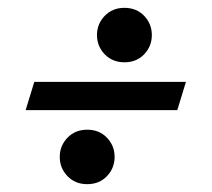

<svg xmlns="http://www.w3.org/2000/svg" viewBox="-20 -463 540 490"><path d="M297.5 -443Q328.5 -443 348 -422.5Q367.5 -402 367.5 -373.5Q367.5 -345 348 -324.5Q328.5 -304 297.5 -304Q267 -304 247.2 -324.5Q227.5 -345 227.5 -373.5Q227.5 -402 247.2 -422.5Q267 -443 297.5 -443ZM67.5 -254H454.5L432.5 -182H45.5ZM202.5 -132Q233.5 -132 253 -111.5Q272.5 -91 272.5 -62.5Q272.5 -34 253 -13.5Q233.5 7 202.5 7Q172 7 152.2 -13.5Q132.5 -34 132.5 -62.5Q132.5 -91 152.2 -111.5Q172 -132 202.5 -132Z"/></svg>

Font: Newsreader Text ExtraBold
Style: Italic
Weight: 800
Italic angle: -17°
Designer: Hugues Gentile
Foundry: Production Type
Version: Version 1.001